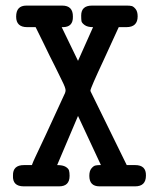

<svg xmlns="http://www.w3.org/2000/svg" viewBox="-20 -659 565 679"><path d="M25.9 -38.1Q24.9 -75.2 64.9 -75.2H92.8Q96.7 -86.4 105.2 -104.2Q113.8 -122.1 142.3 -183.1Q170.9 -244.1 210 -330.1Q211.9 -335.9 211.9 -338.9Q211.9 -340.8 211.4 -344Q210.9 -347.2 209 -352.1Q207 -356.9 204.6 -362.5Q202.1 -368.2 197 -378.2Q191.9 -388.2 187 -398.7Q182.1 -409.2 173.1 -427Q164.1 -444.8 155 -462.9Q146 -481 133.1 -508.1Q120.1 -535.2 106 -563H76.2Q37.1 -563 37.1 -600.1Q37.1 -639.2 73.2 -639.2H200.2Q238.3 -639.2 237.8 -600.1Q238.8 -563 202.1 -563H198.2L255.9 -443.8L309.1 -563Q289.1 -563 279.1 -570.6Q269 -578.1 268.1 -584.5Q267.1 -590.8 267.1 -604Q267.1 -639.2 305.2 -639.2H429.2Q439 -639.2 445.6 -637.7Q452.1 -636.2 459.5 -627.2Q466.8 -618.2 466.8 -601.1Q466.8 -563 426.8 -563H399.9Q377 -514.2 346.2 -445.8Q300.3 -347.7 299.8 -338.9Q299.8 -335.9 303.2 -330.1L428.2 -75.2H458Q497.1 -75.2 496.1 -38.1Q496.1 0 458 0H332Q295.9 0 295.9 -37.1Q295.9 -54.2 303 -63Q310.1 -71.8 316.7 -73.5Q323.2 -75.2 333 -75.2H336.9L255.9 -249L182.1 -75.2Q202.1 -75.2 212.2 -69.1Q222.2 -63 224.1 -55.9Q226.1 -48.8 226.1 -37.1Q226.1 0 189 0H64Q23.9 0 25.9 -38.1Z"/></svg>

Font: CMU Typewriter Text
Style: Bold
Weight: 700
Version: Version 0.7.0